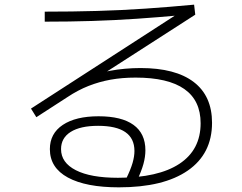

<svg xmlns="http://www.w3.org/2000/svg" viewBox="-20 -767 1040 824"><path d="M490 37Q349 37 271.5 -5Q194 -47 194 -127Q194 -194 249.5 -231Q305 -268 403 -268Q502 -268 553 -231Q604 -194 604 -122Q604 -94 595.5 -63Q587 -32 567 10L521 1Q541 -40 549 -68Q557 -96 557 -119Q557 -227 401 -227Q325 -227 283.5 -201Q242 -175 242 -127Q242 -69 305.5 -36.5Q369 -4 486 -4Q659 -4 750 -64Q841 -124 841 -238Q841 -336 771 -385Q701 -434 562 -434Q504 -434 454.5 -425Q405 -416 359.5 -398Q314 -380 269 -350L136 -264L113 -301L760 -719L759 -702Q662 -693 567 -686.5Q472 -680 375 -677Q278 -674 172 -674V-717Q290 -717 396 -720Q502 -723 604 -730Q706 -737 813 -747L818 -704L347 -401L330 -426Q358 -438 388.5 -447.5Q419 -457 451 -463Q483 -469 516.5 -472Q550 -475 583 -475Q733 -475 811.5 -415Q890 -355 890 -240Q890 -107 786 -35Q682 37 490 37Z"/></svg>

Font: M PLUS 2 Thin Light
Style: Regular
Weight: 300
Version: Version 1.001